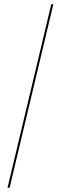

<svg xmlns="http://www.w3.org/2000/svg" viewBox="-20 -780 293 921"><path d="M16 121 226 -760H236L26 121Z"/></svg>

Font: Noto Serif Display SemiCondensed Medium
Style: Regular
Weight: 500
Width: 4
Designer: Monotype Design Team
Foundry: Monotype Imaging Inc.
Version: Version 2.009